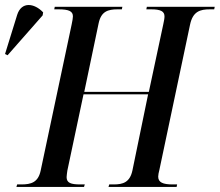

<svg xmlns="http://www.w3.org/2000/svg" viewBox="-93 -741 871 761"><path d="M-63 -522 76 -680 78 -692C43 -729 -8 -736 -25 -682L-73 -527ZM-28 0H240L243 -10H225C188 -10 171 -16 171 -39C171 -46 173 -56 174 -65L238 -367H494L432 -66C422 -18 394 -10 358 -10H340L337 0H607L609 -10H591C553 -10 534 -18 534 -41C534 -48 536 -57 539 -69L660 -642C671 -696 700 -704 739 -704H756L758 -714H489L487 -704H506C544 -704 559 -696 559 -676C559 -668 557 -658 554 -644L497 -377H241L298 -649C308 -696 335 -704 373 -704H390L392 -714H124L122 -704H139C181 -704 196 -696 196 -676C196 -670 194 -658 191 -644L68 -64C58 -18 30 -10 -8 -10H-25Z"/></svg>

Font: Noto Serif Display Condensed Medium
Style: Italic
Weight: 500
Width: 3
Italic angle: -12°
Designer: Monotype Design Team
Foundry: Monotype Imaging Inc.
Version: Version 2.009